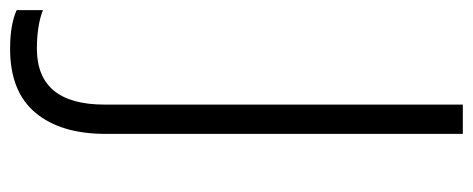

<svg xmlns="http://www.w3.org/2000/svg" viewBox="-386 -456 936 380"><g transform="rotate(90 82.0 -266.0)"><path d="M-11 182Q-37 182 -56 178.5Q-75 175 -88 169V117Q-73 123 -53.5 126Q-34 129 -12 129Q99 129 99 -5V-714H157V-7Q157 82 115 132Q73 182 -11 182Z"/></g></svg>

Font: RS Noto Sans Light
Style: Regular
Weight: 300
Designer: Monotype Design Team
Foundry: Monotype Imaging Inc.
Version: Version 3.10